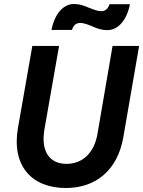

<svg xmlns="http://www.w3.org/2000/svg" viewBox="-20 -930 717 962"><path d="M310 12C458 12 569 -75 598 -243L677 -700H544L468 -257C451 -162 392 -109 313 -109C228 -109 183 -172 203 -284L276 -700H142L70 -289C37 -99 139 12 310 12ZM238 -780H340C347 -798 357 -815 381 -815C403 -815 422 -806 442 -798C469 -786 491 -779 518 -779C573 -779 616 -831 631 -909H529C522 -889 510 -874 488 -874C468 -874 450 -882 426 -891C400 -902 379 -910 350 -910C296 -910 253 -858 238 -780Z"/></svg>

Font: Fixel Text 20240404 SemiBold
Style: Italic
Weight: 600
Width: 4
Italic angle: -10°
Designer: AlfaBravo + MacPaw
Foundry: Kyrylo Tkachov, Marchela Mozhyna, Serhii Makarenko, Maria Weinstein, Zakhar Kryvoshyya
Version: Version 1.211;Glyphs 3.2 (3225)